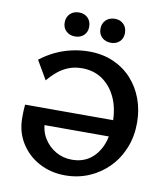

<svg xmlns="http://www.w3.org/2000/svg" viewBox="-94 -949 911 1041"><g transform="rotate(10 361.0 -428.5)"><path d="M334 13Q255 13 191 -21.5Q127 -56 89.5 -116.5Q52 -177 52 -254Q52 -273 52.5 -291Q53 -309 55 -327L181 -300Q179 -292 178 -279Q177 -266 177 -256Q177 -205 201.5 -164.5Q226 -124 266.5 -100.5Q307 -77 356 -77Q414 -77 455 -106.5Q496 -136 518 -189Q540 -242 540 -314Q540 -391 513.5 -449.5Q487 -508 439 -541.5Q391 -575 326 -575Q286 -575 253.5 -562.5Q221 -550 194 -528Q167 -506 142 -476L82 -579Q120 -609 163 -629.5Q206 -650 253 -660.5Q300 -671 348 -671Q422 -671 481.5 -645Q541 -619 583 -573Q625 -527 647.5 -466Q670 -405 670 -335Q670 -260 644.5 -196.5Q619 -133 573 -86Q527 -39 466 -13Q405 13 334 13ZM121 -236 55 -327H586V-236ZM257 -738Q227 -738 208 -756Q189 -774 189 -803Q189 -833 208 -851.5Q227 -870 257 -870Q287 -870 305.5 -851.5Q324 -833 324 -803Q324 -774 305.5 -756Q287 -738 257 -738ZM455 -738Q424 -738 405 -756Q386 -774 386 -803Q386 -833 405 -851.5Q424 -870 455 -870Q484 -870 502.5 -851.5Q521 -833 521 -803Q521 -774 502.5 -756Q484 -738 455 -738Z"/></g></svg>

Font: Ysabeau Office
Style: Bold
Weight: 700
Designer: Christian Thalmann (Catharsis Fonts)
Version: Version 2.001;gftools[0.9.30]; featfreeze: tnum,lnum,ss02